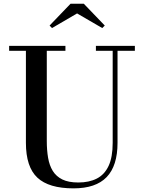

<svg xmlns="http://www.w3.org/2000/svg" viewBox="-20 -996 780 1030"><path d="M703.5 -750V-723.5H610.5V-230Q610.5 -106.5 552.2 -46Q494 14.5 374.5 14.5Q242 14.5 180.5 -43Q119 -100.5 119 -230V-723.5H29V-750H331V-723.5H231V-240Q231 -190.5 238 -149.5Q245 -108.5 263.2 -79Q281.5 -49.5 314.5 -33.2Q347.5 -17 400 -17Q458 -17 499.2 -38Q540.5 -59 562.5 -105.8Q584.5 -152.5 584.5 -230V-723.5H494.5V-750ZM259 -845.5 246 -859 358.5 -976H429.5L542 -859L528.5 -845.5L393.5 -924Z"/></svg>

Font: Bodoni Moda 9pt Medium
Style: Regular
Weight: 500
Designer: Owen Earl
Foundry: indestructible type
Version: Version 2.005